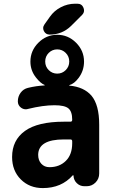

<svg xmlns="http://www.w3.org/2000/svg" viewBox="-20 -1004 602 1014"><path d="M282.2 -615.2Q308.6 -615.2 327.1 -633.8Q345.7 -652.3 345.7 -679.2Q345.7 -706.1 327.1 -724.6Q308.6 -743.2 282.2 -743.2Q255.9 -743.2 237.3 -724.6Q218.8 -706.1 218.8 -679.2Q218.8 -652.3 237.3 -633.8Q255.9 -615.2 282.2 -615.2ZM351.6 -361.3Q361.3 -361.3 361.3 -371.1V-372.1Q361.3 -415 341.3 -431.6Q321.3 -448.2 267.6 -448.2Q207 -448.2 127.9 -428.7Q122.1 -426.8 116.2 -426.8Q102.5 -426.8 90.8 -435.5Q74.2 -448.2 74.2 -468.8Q74.2 -494.1 88.9 -514.2Q103.5 -534.2 127.9 -540Q172.9 -550.8 214.8 -552.7Q215.8 -553.7 216.3 -554.7Q216.8 -555.7 214.8 -555.7Q193.4 -564.5 169.9 -594.7Q140.6 -631.8 140.6 -678.7Q140.6 -736.3 182.6 -778.3Q224.6 -820.3 282.2 -820.3Q339.8 -820.3 381.8 -778.3Q423.8 -736.3 423.8 -678.7Q423.8 -630.9 395.5 -592.8Q372.1 -561.5 346.7 -554.7Q345.7 -554.7 345.7 -553.2Q345.7 -551.8 346.7 -551.8Q422.9 -544.9 462.9 -499Q503.9 -450.2 503.9 -345.7V-87.9Q503.9 -59.6 484.4 -40Q464.8 -20.5 437.5 -20.5H425.8Q402.3 -20.5 385.7 -36.6Q369.1 -52.7 368.2 -76.2Q368.2 -78.1 366.7 -78.6Q365.2 -79.1 364.3 -78.1Q304.7 -10.7 206.1 -10.7Q135.7 -10.7 89.8 -56.6Q43.9 -102.5 43.9 -174.8Q43.9 -263.7 111.8 -312.5Q179.7 -361.3 317.4 -361.3ZM361.3 -257.8Q361.3 -267.6 351.6 -267.6H317.4Q182.6 -267.6 181.6 -186.5Q181.6 -157.2 198.2 -139.2Q214.8 -121.1 241.2 -121.1Q293.9 -121.1 327.6 -154.3Q361.3 -187.5 361.3 -247.1ZM243.2 -915Q265.6 -947.3 301.3 -965.8Q336.9 -984.4 377 -984.4H388.7Q412.1 -984.4 420.9 -962.9Q423.8 -955.1 423.8 -948.2Q423.8 -935.5 413.1 -924.8L355.5 -867.2Q308.6 -821.3 242.2 -821.3Q221.7 -821.3 211.9 -839.8Q208 -847.7 208 -855.5Q208 -865.2 214.8 -875Z"/></svg>

Font: Gen Jyuu GothicX Bold
Style: Bold
Weight: 700
Designer: Ryoko NISHIZUKA (kana &amp; ideographs); Paul D. Hunt (Latin, Greek &amp; Cyrillic); Wenlong ZHANG (bopomofo); Sandoll C
Version: Version 1.058.20140828